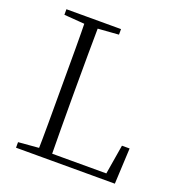

<svg xmlns="http://www.w3.org/2000/svg" viewBox="-131 -833 879 942"><g transform="rotate(20 309.0 -361.5)"><path d="M56 0V-29L188 -40H198V0ZM162 0Q164 -83 164 -165.5Q164 -248 164 -330V-390Q164 -474 164 -557.5Q164 -641 162 -723H233Q232 -641 231.5 -555Q231 -469 231 -369V-313Q231 -244 231.5 -163.5Q232 -83 233 0ZM198 0V-33H542L512 -12L541 -187H581L572 0ZM56 -694V-723H341V-694L207 -684H188Z"/></g></svg>

Font: Noto Serif KR ExtraLight
Style: Regular
Weight: 200
Designer: Ryoko NISHIZUKA 西塚涼子 (kana & ideographs); Frank Grießhammer (Latin, Greek & Cyrillic); Wenlong ZHANG 张文龙 (bopomofo); San
Foundry: Adobe
Version: Version 2.002-H1;hotconv 1.1.0;makeotfexe 2.6.0